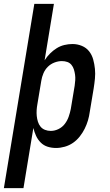

<svg xmlns="http://www.w3.org/2000/svg" viewBox="-47 -755 567 990"><path d="M-27 215 130 -735H231L183 -444Q195 -463 211 -479Q227 -495 245.5 -506.5Q264 -518 285 -523Q306 -528 327 -528Q352 -528 375 -518.5Q398 -509 412.5 -490.5Q427 -472 433.5 -448.5Q440 -425 442.5 -400Q445 -375 442.5 -349.5Q440 -324 436 -299L416 -179Q413 -156 406.5 -134Q400 -112 389.5 -91Q379 -70 364 -51Q349 -32 329.5 -18.5Q310 -5 287 1.5Q264 8 242 8Q219 8 198.5 1.5Q178 -5 163 -20Q148 -35 139 -54.5Q130 -74 125 -95L74 215ZM215 -80Q235 -80 254.5 -89.5Q274 -99 287 -116Q300 -133 307 -153Q314 -173 318 -193L338 -313Q340 -327 341 -341.5Q342 -356 340 -370Q338 -384 334 -397Q330 -410 321.5 -420.5Q313 -431 300 -435.5Q287 -440 272 -440Q253 -440 233.5 -432.5Q214 -425 199.5 -410.5Q185 -396 177 -377Q169 -358 166 -339L146 -219Q143 -203 142 -187.5Q141 -172 142.5 -157Q144 -142 148.5 -127.5Q153 -113 162 -102Q171 -91 185 -85.5Q199 -80 215 -80Z"/></svg>

Font: Iosevka Curly Slab Semibold
Style: Italic
Weight: 600
Italic angle: -9°
Monospace: yes
Designer: Belleve Invis
Foundry: Belleve Invis
Version: Version 22.1.2; ttfautohint (v1.8.4)